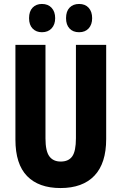

<svg xmlns="http://www.w3.org/2000/svg" viewBox="-20 -941 614 971"><path d="M517 -238Q517 -115 457.5 -52.5Q398 10 286 10Q176 10 117 -50.5Q58 -111 58 -235V-714H210V-241Q210 -177 229.5 -150.5Q249 -124 287 -124Q327 -124 345.5 -150.5Q364 -177 364 -242V-714H517ZM127 -849Q127 -884 145 -902.5Q163 -921 192 -921Q223 -921 241 -901.5Q259 -882 259 -849Q259 -817 241 -797.5Q223 -778 192 -778Q163 -778 145 -796.5Q127 -815 127 -849ZM314 -849Q314 -884 332 -902.5Q350 -921 380 -921Q411 -921 428.5 -901.5Q446 -882 446 -849Q446 -817 428.5 -797.5Q411 -778 380 -778Q349 -778 331.5 -797Q314 -816 314 -849Z"/></svg>

Font: Noto Sans Hebrew ExtraCondensed ExtraBold
Style: Regular
Weight: 800
Width: 2
Designer: Monotype Design Team
Foundry: Monotype Imaging Inc.
Version: Version 2.004; ttfautohint (v1.8.4.7-5d5b)